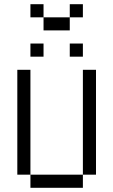

<svg xmlns="http://www.w3.org/2000/svg" viewBox="-20 -895 540 915"><path d="M187.5 -625V-687.5H125V-625ZM375 -625V-687.5H312.5V-625ZM375 -812.5V-875H312.5V-812.5H187.5V-750H312.5V-812.5ZM125 -62.5V0H375V-62.5ZM125 -62.5Q125 -62.5 125 -562.5H62.5Q62.5 -562.5 62.5 -62.5ZM375 -62.5H437.5Q437.5 -62.5 437.5 -562.5H375Q375 -562.5 375 -62.5ZM187.5 -812.5V-875H125V-812.5Z"/></svg>

Font: Unifont
Style: Regular
Weight: 500
Version: Version 15.1.04